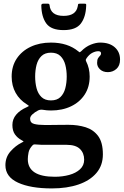

<svg xmlns="http://www.w3.org/2000/svg" viewBox="-20 -765 674 1046"><path d="M43.5 -348Q43.5 -404.5 71.2 -446Q99 -487.5 147.2 -510.2Q195.5 -533 257.5 -533Q349 -533 407 -485Q413 -480 414.8 -480.2Q416.5 -480.5 422.5 -486Q446.5 -510.5 474.5 -521.8Q502.5 -533 525.5 -533Q576.5 -533 605.2 -507.5Q634 -482 634 -440.5Q634 -407 614.2 -389.5Q594.5 -372 567.5 -372Q541 -372 525 -387Q509 -402 509 -422Q509 -440 514.5 -448.2Q520 -456.5 525.2 -461.5Q530.5 -466.5 530.5 -474Q530.5 -486 515.5 -486Q500.5 -486 483.5 -477.5Q466.5 -469 452 -448.5Q448.5 -443 447.5 -440.2Q446.5 -437.5 449 -431.5Q468.5 -393.5 468.5 -348Q468.5 -291.5 441.5 -250Q414.5 -208.5 367 -185.8Q319.5 -163 257.5 -163Q235.5 -163 212.5 -167Q198.5 -169 187 -163Q169.5 -154 156.8 -142.2Q144 -130.5 144 -118.5Q144 -95.5 166 -89.8Q188 -84 224.5 -84Q237 -84 262.5 -84.2Q288 -84.5 313.8 -84.8Q339.5 -85 353.5 -85Q404 -85 446.5 -71.8Q489 -58.5 514.8 -23.8Q540.5 11 540.5 76Q540.5 136 505.5 177.2Q470.5 218.5 408 240Q345.5 261.5 262.5 261.5Q146.5 261.5 78 230Q9.5 198.5 9.5 135Q9.5 91.5 36.8 60.2Q64 29 99 11.5Q109.5 6.5 108.2 5Q107 3.5 97.5 -1.5Q75 -13.5 61.2 -33.2Q47.5 -53 47.5 -84Q47.5 -116 68.2 -140.5Q89 -165 125.5 -181Q138 -186.5 136.8 -188.5Q135.5 -190.5 125.5 -197Q87 -220.5 65.2 -259.2Q43.5 -298 43.5 -348ZM171.5 -348Q171.5 -314 179.2 -284.2Q187 -254.5 206 -236.2Q225 -218 257.5 -218Q290.5 -218 309.2 -236.2Q328 -254.5 335.8 -284.2Q343.5 -314 343.5 -348Q343.5 -382 335.8 -411.8Q328 -441.5 309.2 -459.8Q290.5 -478 257.5 -478Q225 -478 206 -459.8Q187 -441.5 179.2 -411.8Q171.5 -382 171.5 -348ZM438.5 105Q438.5 69 415.5 46.5Q392.5 24 343.5 24H235.5Q220 24 204.8 23.8Q189.5 23.5 175 22Q163 20.5 158 26Q139.5 45 135.5 66Q131.5 87 131.5 102Q131.5 198 278.5 198Q320.5 198 357 188Q393.5 178 416 157.2Q438.5 136.5 438.5 105ZM326.5 -601Q258.5 -601 232.2 -637.2Q206 -673.5 205 -735.5Q205 -745 216.5 -745H241Q249 -745 250 -737Q255.5 -678.5 326.5 -678.5Q394 -678.5 403.5 -730.5Q405 -737.5 405.5 -741.2Q406 -745 415 -745H439.5Q447.5 -745 448.8 -742.8Q450 -740.5 449.5 -733Q447.5 -672.5 420.5 -636.8Q393.5 -601 326.5 -601Z"/></svg>

Font: Besley SemiBold
Style: Regular
Weight: 600
Designer: Owen Earl
Foundry: indestructible type*
Version: Version 2.001; ttfautohint (v1.8.3)